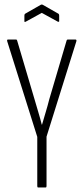

<svg xmlns="http://www.w3.org/2000/svg" viewBox="-20 -830 370 850"><path d="M149 0Q145 0 145 -6V-224L12 -647Q10 -655 15 -655H51Q55 -655 56 -650L133 -390Q141 -362 149.5 -334Q158 -306 165 -278H166Q174 -306 182.5 -334Q191 -362 198 -390L275 -651Q276 -655 280 -655H314Q320 -655 318 -647L186 -225V-6Q186 0 182 0ZM94 -734Q88 -731 88 -736V-761Q88 -767 91 -769L161 -809Q165 -811 169 -809L239 -769Q242 -767 242 -761V-736Q242 -732 236 -734L165 -773Z"/></svg>

Font: Sofia Sans Extra Condensed Light
Style: Regular
Weight: 300
Designer: Botio Nikoltchev, Ani Petrova
Foundry: lettersoup
Version: Version 4.101